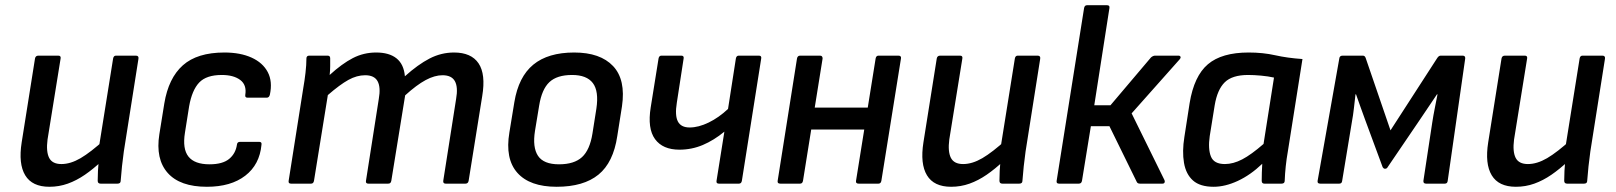

<svg xmlns="http://www.w3.org/2000/svg" viewBox="-20 -703 6187 735"><path d="M169 12Q103 12 76.5 -32Q50 -76 63 -158L114 -479Q116 -490 127 -490H203Q214 -490 212 -479L162 -169Q156 -123 168 -99Q180 -75 215 -75Q250 -75 288.5 -97.5Q327 -120 382 -170L370 -87Q337 -56 305 -34Q273 -12 239.5 0Q206 12 169 12ZM365 0Q354 0 354 -11Q354 -29 355 -49Q356 -69 358 -90V-135L413 -479Q415 -490 424 -490H500Q512 -490 510 -478L454 -123Q450 -95 447 -66.5Q444 -38 442 -11Q442 0 430 0Z M772 12Q669 12 622 -41Q575 -94 590 -189L609 -307Q625 -404 680 -453Q735 -502 839 -502Q900 -502 943 -482.5Q986 -463 1005 -427Q1024 -391 1013 -340Q1010 -329 1001 -329H928Q917 -329 919 -340Q925 -378 899.5 -397Q874 -416 829 -416Q770 -416 742.5 -387Q715 -358 704 -296L688 -195Q678 -133 701.5 -103.5Q725 -74 782 -74Q832 -74 857 -94.5Q882 -115 887 -149Q888 -160 899 -160H972Q983 -160 981 -149Q974 -73 919 -30.5Q864 12 772 12Z M1094 0Q1083 0 1085 -11L1141 -366Q1146 -394 1149.5 -424.5Q1153 -455 1153 -479Q1153 -490 1164 -490H1234Q1244 -490 1244 -480Q1244 -465 1244 -449.5Q1244 -434 1242 -416Q1289 -459 1330.5 -480.5Q1372 -502 1420 -502Q1470 -502 1498 -479.5Q1526 -457 1530 -411Q1580 -456 1624.5 -479Q1669 -502 1718 -502Q1784 -502 1812 -460.5Q1840 -419 1826 -335L1774 -11Q1772 0 1762 0H1686Q1675 0 1677 -12L1726 -324Q1734 -369 1721.5 -392Q1709 -415 1674 -415Q1644 -415 1609.5 -396.5Q1575 -378 1531 -338L1478 -11Q1477 -6 1474.5 -3Q1472 0 1466 0H1390Q1379 0 1381 -11L1430 -324Q1438 -369 1425.5 -392Q1413 -415 1378 -415Q1346 -415 1313.5 -397Q1281 -379 1235 -339L1182 -11Q1180 0 1171 0Z M2111 12Q2008 12 1960.5 -41.5Q1913 -95 1930 -196L1949 -312Q1965 -409 2021.5 -455.5Q2078 -502 2178 -502Q2278 -502 2327 -450Q2376 -398 2361 -296L2343 -182Q2328 -81 2271 -34.5Q2214 12 2111 12ZM2120 -74Q2178 -74 2208 -101.5Q2238 -129 2248 -192L2263 -287Q2273 -354 2249.5 -385Q2226 -416 2170 -416Q2112 -416 2083 -388.5Q2054 -361 2044 -299L2028 -202Q2018 -139 2039.5 -106.5Q2061 -74 2120 -74Z M2732 0Q2721 0 2723 -11L2753 -199Q2713 -166 2670.5 -148Q2628 -130 2581 -130Q2517 -130 2487.5 -170.5Q2458 -211 2471 -292L2501 -479Q2503 -490 2512 -490H2588Q2599 -490 2597 -479L2571 -310Q2563 -261 2575 -238Q2587 -215 2620 -215Q2654 -215 2693 -234Q2732 -253 2767 -286L2797 -479Q2799 -490 2808 -490H2885Q2896 -490 2894 -479L2820 -11Q2818 0 2809 0Z M3267 0Q3255 0 3257 -11L3332 -479Q3334 -490 3343 -490H3419Q3431 -490 3429 -479L3354 -11Q3352 0 3343 0ZM2967 0Q2955 0 2957 -11L3031 -479Q3033 -490 3043 -490H3119Q3129 -490 3129 -479L3054 -11Q3052 0 3043 0ZM3071 -207 3084 -291H3320L3307 -207Z M3621 12Q3555 12 3528.5 -32Q3502 -76 3515 -158L3566 -479Q3568 -490 3579 -490H3655Q3666 -490 3664 -479L3614 -169Q3608 -123 3620 -99Q3632 -75 3667 -75Q3702 -75 3740.5 -97.5Q3779 -120 3834 -170L3822 -87Q3789 -56 3757 -34Q3725 -12 3691.5 0Q3658 12 3621 12ZM3817 0Q3806 0 3806 -11Q3806 -29 3807 -49Q3808 -69 3810 -90V-135L3865 -479Q3867 -490 3876 -490H3952Q3964 -490 3962 -478L3906 -123Q3902 -95 3899 -66.5Q3896 -38 3894 -11Q3894 0 3882 0Z M4491 -490Q4497 -490 4499 -486Q4501 -482 4496 -476L4312 -269L4438 -13Q4440 -8 4438 -4Q4436 0 4430 0H4344Q4335 0 4332 -6L4227 -220H4156L4122 -11Q4120 0 4110 0H4034Q4023 0 4025 -11L4130 -672Q4132 -683 4141 -683H4218Q4229 -683 4227 -672L4169 -300H4231L4386 -483Q4394 -490 4402 -490Z M4626 12Q4574 12 4547 -12Q4520 -36 4512.5 -79.5Q4505 -123 4514 -179L4534 -308Q4551 -412 4604 -457Q4657 -502 4760 -502Q4815 -502 4861.5 -491.5Q4908 -481 4966 -477L4910 -123Q4905 -95 4902 -66.5Q4899 -38 4898 -11Q4898 0 4886 0H4820Q4810 0 4810 -11Q4810 -26 4810.5 -42.5Q4811 -59 4812 -76Q4767 -33 4718.5 -10.5Q4670 12 4626 12ZM4669 -75Q4701 -75 4735.5 -93Q4770 -111 4817 -152L4857 -406Q4835 -411 4807.5 -413.5Q4780 -416 4758 -416Q4697 -416 4668.5 -388Q4640 -360 4630 -300L4611 -182Q4604 -133 4615.5 -104Q4627 -75 4669 -75Z M5034 0Q5022 0 5024 -11L5107 -479Q5108 -490 5120 -490H5197Q5205 -490 5208 -481L5303 -204L5482 -481Q5488 -490 5495 -490H5579Q5590 -490 5589 -479L5522 -11Q5521 0 5511 0H5439Q5428 0 5429 -11L5463 -235Q5467 -261 5472.5 -288.5Q5478 -316 5483 -342H5481Q5465 -318 5448 -293Q5431 -268 5415 -244L5292 -63Q5289 -57 5282 -57Q5279 -57 5277 -58.5Q5275 -60 5273 -63L5205 -247Q5197 -270 5188 -294Q5179 -318 5171 -342H5169Q5166 -316 5163 -289Q5160 -262 5155 -235L5118 -11Q5117 0 5107 0Z M5783 12Q5717 12 5690.5 -32Q5664 -76 5677 -158L5728 -479Q5730 -490 5741 -490H5817Q5828 -490 5826 -479L5776 -169Q5770 -123 5782 -99Q5794 -75 5829 -75Q5864 -75 5902.5 -97.5Q5941 -120 5996 -170L5984 -87Q5951 -56 5919 -34Q5887 -12 5853.5 0Q5820 12 5783 12ZM5979 0Q5968 0 5968 -11Q5968 -29 5969 -49Q5970 -69 5972 -90V-135L6027 -479Q6029 -490 6038 -490H6114Q6126 -490 6124 -478L6068 -123Q6064 -95 6061 -66.5Q6058 -38 6056 -11Q6056 0 6044 0Z"/></svg>

Font: Sofia Sans SemiBold
Style: Italic
Weight: 600
Italic angle: -9°
Designer: Botio Nikoltchev, Ani Petrova
Foundry: lettersoup
Version: Version 4.100-B